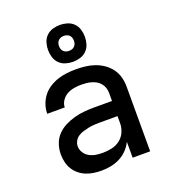

<svg xmlns="http://www.w3.org/2000/svg" viewBox="-141 -876 882 989"><g transform="rotate(-20 300.0 -381.5)"><path d="M247 8Q226 8 204.5 5Q183 2 163 -6Q143 -14 126 -28Q109 -42 98 -60Q87 -78 82 -99Q77 -120 77 -142Q77 -170 86 -197Q95 -224 114 -244.5Q133 -265 158.5 -278Q184 -291 211 -298.5Q238 -306 265.5 -308.5Q293 -311 321 -311H419V-356Q419 -370 414.5 -383.5Q410 -397 401 -408Q392 -419 380 -426Q368 -433 354.5 -437Q341 -441 327 -442.5Q313 -444 299 -444Q278 -444 258 -440.5Q238 -437 220.5 -427.5Q203 -418 191 -400.5Q179 -383 179 -363Q179 -363 179 -363Q179 -363 179 -363H83Q83 -363 83 -363Q83 -363 83 -364Q83 -389 91.5 -413.5Q100 -438 115.5 -458Q131 -478 153 -492Q175 -506 199 -514Q223 -522 248 -525Q273 -528 299 -528Q325 -528 351 -525Q377 -522 401.5 -513.5Q426 -505 448 -490Q470 -475 485.5 -454Q501 -433 508 -407.5Q515 -382 515 -356V0H419V-87Q407 -63 389 -44.5Q371 -26 347.5 -14Q324 -2 298.5 3Q273 8 247 8ZM284 -76Q309 -76 333.5 -81.5Q358 -87 378 -102Q398 -117 408.5 -140.5Q419 -164 419 -189V-228H321Q306 -228 290.5 -227Q275 -226 260 -223Q245 -220 230 -215.5Q215 -211 202 -203Q189 -195 181 -181Q173 -167 173 -152Q173 -133 183.5 -116.5Q194 -100 210.5 -91Q227 -82 246 -79Q265 -76 284 -76ZM300 -569Q280 -569 260 -575Q240 -581 225.5 -595.5Q211 -610 205 -630Q199 -650 199 -670Q199 -690 205 -710Q211 -730 225.5 -744.5Q240 -759 260 -765Q280 -771 300 -771Q320 -771 340 -765Q360 -759 374.5 -744.5Q389 -730 395 -710Q401 -690 401 -670Q401 -650 395 -630Q389 -610 374.5 -595.5Q360 -581 340 -575Q320 -569 300 -569ZM300 -629Q308 -629 316 -631.5Q324 -634 330 -640Q336 -646 338.5 -654Q341 -662 341 -670Q341 -678 338.5 -686Q336 -694 330 -700Q324 -706 316 -708.5Q308 -711 300 -711Q292 -711 284 -708.5Q276 -706 270 -700Q264 -694 261.5 -686Q259 -678 259 -670Q259 -662 261.5 -654Q264 -646 270 -640Q276 -634 284 -631.5Q292 -629 300 -629Z"/></g></svg>

Font: Zed Mono Medium Extended
Style: Regular
Weight: 500
Width: 7
Monospace: yes
Designer: Belleve Invis
Foundry: Belleve Invis
Version: Version 1.0.0; ttfautohint (v1.8.4)